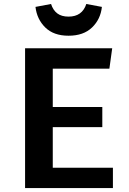

<svg xmlns="http://www.w3.org/2000/svg" viewBox="-20 -954 655 974"><path d="M247.7 -605.6V-411.3H499V-309.2H247.7V-103.1H552.8V0H107.2V-709.2H549.2L534.9 -605.6ZM327.7 -772.8Q252.3 -772.8 209.7 -814.6Q167.2 -856.4 160 -919L239 -933.8Q249.2 -902.1 270.8 -885.9Q292.3 -869.7 327.7 -869.7Q396.9 -869.7 417.9 -933.8L496.9 -919Q490.3 -856.4 446.9 -814.6Q403.6 -772.8 327.7 -772.8Z"/></svg>

Font: Fira Code SemiBold
Style: Regular
Weight: 600
Designer: Carrois Corporate, Edenspiekermann AG, Nikita Prokopov
Foundry: Carrois Corporate, Edenspiekermann AG, Nikita Prokopov
Version: Version 6.002